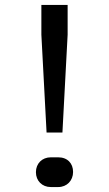

<svg xmlns="http://www.w3.org/2000/svg" viewBox="-20 -750 440 775"><path d="M232 -215 253 -610V-730H147V-610L168 -215ZM215 5C250 5 275 -21 275 -56C275 -90 253 -115 215 -115H185C150 -115 125 -90 125 -55C125 -20 150 5 185 5Z"/></svg>

Font: Tekne LDO
Style: Regular
Weight: 400
Monospace: yes
Designer: Alessio Laiso, Mario Rullo, Paolo Rosset
Foundry: Alessio Laiso
Version: Version 1.000;hotconv 1.0.109;makeotfexe 2.5.65596